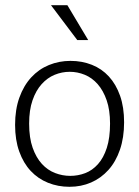

<svg xmlns="http://www.w3.org/2000/svg" viewBox="-20 -710 536 738"><path d="M457 -240Q457 -181 441 -134.5Q425 -88 396.5 -56.5Q368 -25 330 -8.5Q292 8 247 8Q203 8 164.5 -7.5Q126 -23 98 -53Q70 -83 54 -127.5Q38 -172 38 -230Q38 -289 54.5 -335Q71 -381 100 -412.5Q129 -444 168 -460Q207 -476 251 -476Q295 -476 333 -461Q371 -446 398.5 -416Q426 -386 441.5 -342Q457 -298 457 -240ZM403 -235Q403 -287 390 -324.5Q377 -362 355.5 -386.5Q334 -411 306 -422.5Q278 -434 248 -434Q218 -434 190 -422.5Q162 -411 140 -386.5Q118 -362 105 -324.5Q92 -287 92 -235Q92 -180 105.5 -142Q119 -104 141 -80Q163 -56 191.5 -45Q220 -34 250 -34Q280 -34 307.5 -44.5Q335 -55 356.5 -79Q378 -103 390.5 -141.5Q403 -180 403 -235ZM176 -690H239L319 -556H277Z"/></svg>

Font: Ek Mukta ExtraLight
Style: Regular
Weight: 275
Designer: Girish Dalvi and Yashodeep Gholap
Foundry: Ek Type
Version: Version 2.538;PS 1.002;hotconv 16.6.51;makeotf.lib2.5.65220;